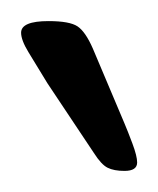

<svg xmlns="http://www.w3.org/2000/svg" viewBox="-20 -738 150 182"><path d="M98 -576Q88 -576 82 -579Q76 -582 69 -593L25 -659Q14 -677 7 -688.5Q0 -700 0 -707Q0 -718 26 -718Q46 -718 53.5 -713Q61 -708 68 -692L98 -621Q101 -614 105.5 -602Q110 -590 110 -584Q110 -576 98 -576Z"/></svg>

Font: Asap Condensed ExtraLight
Style: Regular
Weight: 200
Width: 3
Designer: Pablo Cosgaya
Foundry: Omnibus-Type
Version: Version 3.001; ttfautohint (v1.8.4.7-5d5b)